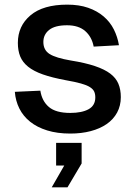

<svg xmlns="http://www.w3.org/2000/svg" viewBox="-20 -564 585 828"><path d="M283 12Q227 12 183.5 -1.5Q140 -15 110 -39Q80 -63 63.5 -96Q47 -129 44 -168L154 -173Q161 -128 191 -102.5Q221 -77 283 -77Q333 -77 362 -93Q391 -109 391 -144Q391 -159 386 -169.5Q381 -180 367.5 -188.5Q354 -197 329 -204Q304 -211 264 -218Q205 -229 165 -243Q125 -257 101 -276.5Q77 -296 67 -321Q57 -346 57 -379Q57 -452 111.5 -498Q166 -544 270 -544Q321 -544 360 -530.5Q399 -517 427 -493Q455 -469 471 -437Q487 -405 493 -369L384 -363Q376 -405 347.5 -430Q319 -455 269 -455Q217 -455 192 -435Q167 -415 167 -383Q167 -348 194 -331Q221 -314 286 -303Q348 -293 389.5 -279Q431 -265 455.5 -246.5Q480 -228 490.5 -203Q501 -178 501 -145Q501 -108 485 -78.5Q469 -49 440 -29Q411 -9 371 1.5Q331 12 283 12ZM203 244 257 150H222V52H332V141L271 244Z"/></svg>

Font: Geist Med
Style: Regular
Weight: 400
Designer: Basement.studio, Andrés Briganti, Mateo Zaragoza
Foundry: Basement.studio, Vercel, Andrés Briganti, Guido Ferreyra, Mateo Zaragoza
Version: Version 1.401